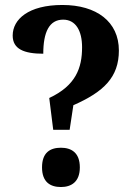

<svg xmlns="http://www.w3.org/2000/svg" viewBox="-20 -744 536 772"><path d="M178 -350 194 -222H260L275 -321C398 -375 458 -434 458 -541C458 -657 368 -724 231 -724C94 -724 31 -666 31 -601C31 -547 76 -528 154 -528C154 -615 178 -665 234 -665C284 -665 310 -621 310 -554C310 -471 285 -400 178 -350ZM225 8C266 8 301 -12 301 -71C301 -131 266 -150 225 -150C182 -150 149 -131 149 -71C149 -12 182 8 225 8Z"/></svg>

Font: Noto Serif Georgian SemiCondensed Bold
Style: Regular
Weight: 700
Width: 4
Designer: Monotype Design Team, Akaki Razmadze
Foundry: Google LLC
Version: Version 2.003